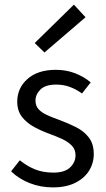

<svg xmlns="http://www.w3.org/2000/svg" viewBox="-20 -801 459 833"><path d="M209.5 12Q155.8 12 108.6 -6.6Q61.4 -25.1 28.1 -57.7L66 -105.6Q97.8 -79.9 132.4 -66Q167 -52.1 212.2 -52.1Q260.1 -52.1 283.9 -74.4Q307.7 -96.8 307.7 -127.6Q307.7 -152.6 291.6 -169.2Q275.5 -185.7 250.6 -197.4Q225.6 -209 198 -219Q161.8 -232 129 -249.6Q96.2 -267.3 75.5 -293.7Q54.8 -320.2 54.8 -360.1Q54.8 -418.9 99.4 -458.5Q144 -498.1 222.5 -498.1Q268.1 -498.1 306.9 -482.8Q345.7 -467.4 373.6 -443.5L335.8 -395.5Q310.3 -413.6 283.3 -423.8Q256.3 -434 223.5 -434Q177.4 -434 155.7 -412.8Q134 -391.6 134 -364.3Q134 -341.9 147.2 -327.3Q160.4 -312.7 183.7 -302Q207 -291.4 237.1 -280.7Q275.1 -266.8 309.5 -249.5Q344 -232.1 365.4 -204.5Q386.8 -176.9 386.8 -132.5Q386.8 -93.1 366.4 -60.3Q346 -27.6 306.4 -7.8Q266.8 12 209.5 12ZM172.9 -573.3 130.6 -614.3 300.6 -780.8 351.1 -726.2Z"/></svg>

Font: Source Sans 3 Variable
Style: Regular
Weight: 200
Designer: Paul D. Hunt
Foundry: Adobe Systems Incorporated
Version: Version 3.026